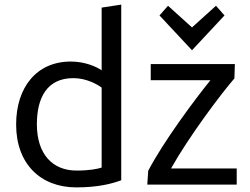

<svg xmlns="http://www.w3.org/2000/svg" viewBox="-20 -799 1085 833"><path d="M506 -779V-17C466 -2 405 14 311 14C156 14 50 -88 50 -259C50 -419 138 -532 287 -532C350 -532 399 -509 421 -494V-766C450 -770 477 -775 506 -779ZM421 -72V-419C399 -435 353 -460 298 -460C182 -460 140 -372 140 -260C140 -130 208 -59 312 -59C368 -59 403 -66 421 -72ZM999 -521C998 -516 998 -464 997 -459C936 -388 800 -207 722 -68H1007V2H619C620 -4 622 -52 623 -58C688 -183 824 -366 893 -451H634V-521ZM709 -774 813 -680 917 -774 954 -732 813 -581 672 -732Z"/></svg>

Font: Repo Regular
Style: Regular
Weight: 400
Designer: Stefan Peev
Foundry: Context Ltd
Version: Version 1.502